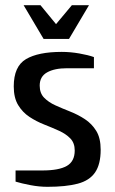

<svg xmlns="http://www.w3.org/2000/svg" viewBox="-20 -710 442 740"><path d="M163 10Q131 10 97 3.5Q63 -3 40 -10V-53H143Q207 -53 237.5 -70.5Q268 -88 268 -130Q268 -159 251 -176.5Q234 -194 207.5 -206Q181 -218 150.5 -230Q120 -242 93.5 -259.5Q67 -277 50 -305Q33 -333 33 -377Q33 -454 80 -482Q127 -510 218 -510Q251 -510 285.5 -504Q320 -498 342 -490V-447H238Q190 -447 161.5 -431Q133 -415 133 -380Q133 -351 150 -333.5Q167 -316 193.5 -304Q220 -292 250.5 -280Q281 -268 307.5 -250.5Q334 -233 351 -205.5Q368 -178 368 -133Q368 -77 346.5 -45.5Q325 -14 279.5 -2Q234 10 163 10ZM148 -560 71 -690H136L196 -617L257 -690H323L246 -560Z"/></svg>

Font: Cuprum Medium
Style: Regular
Weight: 500
Designer: Jovanny Lemonad
Foundry: Jovanny Lemonad
Version: Version 3.000